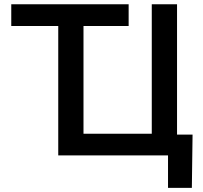

<svg xmlns="http://www.w3.org/2000/svg" viewBox="-20 -748 977 924"><path d="M34.2 -623V-727.5H599.1V-623ZM832 0H260.3V-727.5H381.8V-104.5H710.4V-727.5H832ZM788.6 156.2V0H749.5V-100.1H906.7L903.3 156.2Z"/></svg>

Font: Inter Cardless Tabular Medium
Style: Regular
Weight: 500
Designer: Rasmus Andersson
Foundry: rsms
Version: Version 4.000;git-4fc901f